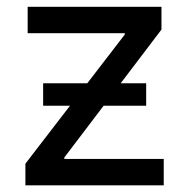

<svg xmlns="http://www.w3.org/2000/svg" viewBox="-20 -556 568 576"><path d="M56.2 0V-64.9L354.5 -452.6V-456.5H63V-535.6H464.4V-467.3L172.9 -83.5V-79.1H471.2V0ZM109.4 -238.8V-306.2H418.5V-238.8Z"/></svg>

Font: Inter 20pt
Style: Regular
Weight: 400
Version: Version 4.001;git-66647c0bb